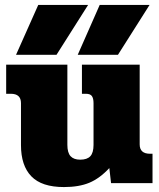

<svg xmlns="http://www.w3.org/2000/svg" viewBox="-20 -742 643 778"><path d="M135 -722H337L209 -520H45ZM384 -722H586L458 -520H295ZM65 -154V-324Q65 -362 24 -362H5V-480H253V-155Q253 -123 266 -109Q279 -95 305 -95Q333 -95 346 -109Q359 -123 359 -155V-324Q359 -343 352.5 -352.5Q346 -362 328 -362H312V-480H546V-157Q546 -119 588 -119H598V0H430L423 -61Q384 -19 342 -1.5Q300 16 239 16Q149 16 107 -27.5Q65 -71 65 -154Z"/></svg>

Font: Pridi
Style: Bold
Weight: 700
Designer: Katatrad Team
Foundry: CadsonDemak
Version: Version 1.001